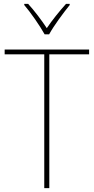

<svg xmlns="http://www.w3.org/2000/svg" viewBox="-20 -969 483 989"><path d="M210 -792H233C257 -836 305 -901 339 -943V-949H320C284 -909 248 -864 221 -824C195 -864 157 -914 125 -949H105V-943C137 -906 185 -837 210 -792ZM234 0V-689H439V-714H4V-689H208V0Z"/></svg>

Font: Noto Sans Hebrew SemiCondensed Thin
Style: Regular
Weight: 100
Width: 4
Designer: Monotype Design Team
Foundry: Monotype Imaging Inc.
Version: Version 2.004